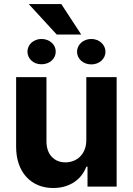

<svg xmlns="http://www.w3.org/2000/svg" viewBox="-20 -930 662 957"><path d="M60.4 -198.2V-545.5H211.6V-225.1Q211.6 -201 218.4 -181.6Q225.1 -162.3 237.6 -148.8Q250 -135.3 267.4 -128Q284.8 -120.7 306.1 -120.7Q326.3 -120.7 345.3 -127.8Q364.3 -134.9 378.7 -149Q393.1 -163 401.6 -183.9Q410.2 -204.9 410.2 -232.2V-545.5H561.4V0H416.2V-99.1H410.5Q401.3 -75.3 385.8 -55.6Q370.4 -35.9 349.4 -22Q328.5 -8.2 302.2 -0.5Q275.9 7.1 245 7.1Q203.8 7.1 169.9 -7.1Q136 -21.3 111.7 -47.8Q87.4 -74.2 73.9 -112.2Q60.4 -150.2 60.4 -198.2ZM285.5 -909.8 384.9 -757.8H262.8L123.2 -909.8ZM435 -735.8Q450.3 -735.8 463.2 -730.6Q476.2 -725.5 485.6 -716.8Q495 -708.1 500.4 -696.6Q505.7 -685 505.7 -671.9Q505.7 -659.1 500.4 -647.5Q495 -636 485.6 -627.5Q476.2 -619 463.2 -614Q450.3 -609 435 -609Q419.7 -609 406.6 -614Q393.5 -619 384.1 -627.5Q374.6 -636 369.3 -647.5Q364 -659.1 364 -671.9Q364 -685.4 369.5 -697.1Q375 -708.8 384.6 -717.3Q394.2 -725.9 407.1 -730.8Q420.1 -735.8 435 -735.8ZM186.4 -735.8Q202.1 -735.8 215 -730.8Q228 -725.9 237.6 -717.3Q247.2 -708.8 252.5 -697.3Q257.8 -685.7 257.8 -672.6Q257.8 -659.4 252.5 -647.9Q247.2 -636.4 237.6 -627.8Q228 -619.3 215 -614.5Q202.1 -609.7 186.4 -609.7Q171.5 -609.7 158.7 -614.5Q146 -619.3 136.7 -627.8Q127.5 -636.4 122.2 -647.9Q116.8 -659.4 116.8 -672.6Q116.8 -685.4 122 -696.9Q127.1 -708.5 136.5 -717Q146 -725.5 158.7 -730.6Q171.5 -735.8 186.4 -735.8Z"/></svg>

Font: Cannonade
Style: Bold
Weight: 700
Designer: Rasmus Andersson
Foundry: rsms
Version: Version 3.012;git-f93a4a705